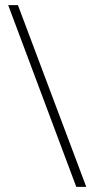

<svg xmlns="http://www.w3.org/2000/svg" viewBox="-20 -730 369 750"><path d="M12 -710H50L317 0H278Z"/></svg>

Font: Trirong Light
Style: Regular
Weight: 300
Designer: Katatrad Team
Foundry: CadsonDemak
Version: Version 1.001